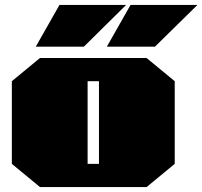

<svg xmlns="http://www.w3.org/2000/svg" viewBox="-20 -758 820 778"><path d="M125 -569 221 -738H491L320 -569ZM413 -569 509 -738H780L608 -569ZM142 0 28 -94V-429L142 -523H574L688 -429V-94L574 0ZM335 -94H381V-429H335Z"/></svg>

Font: Tomorrow Black
Style: Regular
Weight: 900
Designer: Tony de Marco, Monica Rizzolli
Foundry: Just in Type
Version: Version 2.002